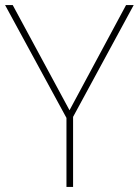

<svg xmlns="http://www.w3.org/2000/svg" viewBox="-20 -734 545 754"><path d="M253 -301 30 -714H0L241 -271V0H267V-275L505 -714H475Z"/></svg>

Font: Noto Sans Sinhala Thin
Style: Regular
Weight: 100
Designer: Jelle Bosma - Monotype Design Team
Foundry: Monotype Imaging Inc.
Version: Version 2.006